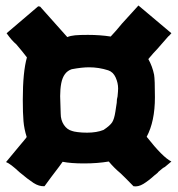

<svg xmlns="http://www.w3.org/2000/svg" viewBox="-20 -699 647 699"><path d="M604 -111 580 -91Q574 -89 555 -72H556Q551 -67 544 -62Q521 -41 502 -29.5Q483 -18 466 -21Q450 -38 437 -50.5Q424 -63 419 -68Q395 -88 376 -111Q335 -104 286 -104Q238 -104 208 -110Q207 -109 195 -92Q165 -53 142 -21Q122 -20 102 -33Q82 -46 51 -72Q18 -103 2 -109L41 -156L56 -174Q60 -179 69 -189.5Q78 -200 77 -201Q68 -229 65.5 -258Q63 -287 63 -336Q63 -437 78 -490Q63 -510 39 -538Q23 -551 4 -578L119 -676L126 -675L225 -564Q237 -569 253.5 -570.5Q270 -572 300 -572Q344 -572 383 -566L403 -588L424 -613L474 -668L484 -679L604 -578L594 -567V-568L552 -520L538 -505L520 -484Q535 -457 541 -427Q544 -410 544 -345Q544 -257 514 -201Q573 -126 604 -111ZM410 -377Q410 -397 401 -417Q392 -437 374 -443Q340 -454 304 -454Q278 -454 241 -447Q211 -437 203 -396Q199 -375 199 -349L201 -285Q201 -262 212.5 -244.5Q224 -227 243 -222Q248 -220 263 -218Q278 -216 297 -216Q332 -216 357 -226Q381 -242 388.5 -254Q396 -266 400 -292L405 -325Q405 -338 408 -348Q410 -368 410 -377Z"/></svg>

Font: Londrina Solid Black
Style: Regular
Weight: 900
Designer: Marcelo Magalhaes
Foundry: Marcelo Magalhães
Version: Version 1.002